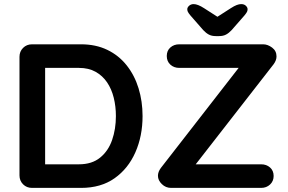

<svg xmlns="http://www.w3.org/2000/svg" viewBox="-20 -916 1403 936"><path d="M375 -700Q447 -700 503 -673Q559 -646 597.5 -597.5Q636 -549 655.5 -485.5Q675 -422 675 -350Q675 -253 640 -173.5Q605 -94 538.5 -47Q472 0 375 0H136Q110 0 92.5 -17.5Q75 -35 75 -61V-639Q75 -665 92.5 -682.5Q110 -700 136 -700ZM365 -115Q428 -115 468 -147.5Q508 -180 526.5 -233.5Q545 -287 545 -350Q545 -397 534.5 -439.5Q524 -482 502 -514.5Q480 -547 446 -566Q412 -585 365 -585H190L200 -594V-104L194 -115ZM1263 -700Q1285 -700 1306.5 -684Q1328 -668 1328 -641Q1328 -622 1314 -603L931 -111L919 -115H1253Q1279 -115 1296.5 -99.5Q1314 -84 1314 -58Q1314 -33 1296.5 -16.5Q1279 0 1253 0H814Q788 0 769 -18.5Q750 -37 750 -59Q750 -78 764 -97L1148 -591L1157 -585H854Q828 -585 810.5 -601Q793 -617 793 -643Q793 -669 810.5 -684.5Q828 -700 854 -700ZM1021 -822 1105 -876Q1122 -887 1134 -891.5Q1146 -896 1156 -896Q1170 -896 1178.5 -888Q1187 -880 1187 -871Q1187 -864 1184 -858Q1181 -852 1172 -841L1109 -769Q1096 -755 1082 -747.5Q1068 -740 1048 -740H1032Q1012 -740 998 -747.5Q984 -755 971 -769L908 -841Q899 -852 896 -858Q893 -864 893 -871Q893 -880 902 -888Q911 -896 924 -896Q944 -896 975 -876L1059 -822Z"/></svg>

Font: zvoove
Style: Bold
Weight: 700
Designer: Vernon Adams (Nunito) & Andrew Paglinawan (Quicksand)
Foundry: zvoove
Version: Version 3.006